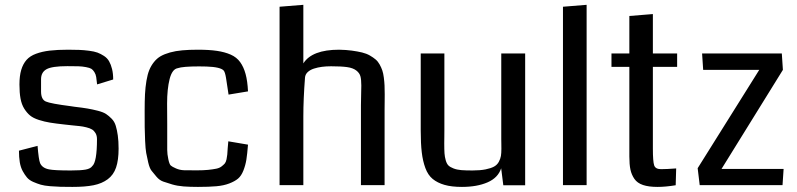

<svg xmlns="http://www.w3.org/2000/svg" viewBox="-20 -753 3241 781"><path d="M462.4 -148.4Q462.4 -101.6 452.1 -71.5Q441.9 -41.5 418.2 -23.9Q394.5 -6.3 360.6 0.5Q326.7 7.3 274.9 7.3Q244.6 7.3 226.3 6.8Q208 6.3 184.1 4.4Q160.2 2.4 146 -1.7Q131.8 -5.9 115.5 -12.9Q99.1 -20 89.8 -31Q80.6 -42 72.3 -57.1Q64 -72.3 60.5 -93Q57.1 -113.8 57.1 -140.1L132.8 -159.7Q137.2 -104 143.1 -89.4Q151.9 -69.3 179.7 -64Q200.7 -59.6 268.1 -59.6Q308.6 -59.6 328.4 -63.2Q348.1 -66.9 355 -77.1Q374.5 -93.3 374.5 -187Q374.5 -201.2 368.7 -211.2Q362.8 -221.2 354.5 -226.3Q346.2 -231.4 331.3 -235.1Q316.4 -238.8 304.4 -240Q292.5 -241.2 272.9 -243.2Q253.4 -245.1 241.7 -246.6Q206.1 -250.5 183.6 -254.2Q161.1 -257.8 138.2 -265.1Q115.2 -272.5 102.3 -283.2Q89.4 -293.9 78.6 -311Q67.9 -328.1 63.5 -352.1Q59.1 -376 59.1 -409.2Q59.1 -444.3 66.4 -468.8Q73.7 -493.2 87.9 -509.3Q102.1 -525.4 126.7 -534.4Q151.4 -543.5 182.1 -547.1Q212.9 -550.8 257.3 -550.8Q285.2 -550.8 303 -550Q320.8 -549.3 342 -546.6Q363.3 -543.9 376.5 -539.1Q389.6 -534.2 403.1 -525.4Q416.5 -516.6 423.8 -503.7Q431.2 -490.7 435.8 -472.2Q440.4 -453.6 440.4 -429.7L375 -409.7Q373 -428.7 371.3 -439.7Q369.6 -450.7 363.8 -460Q357.9 -469.2 351.6 -473.1Q345.2 -477.1 329.8 -480Q314.5 -482.9 298.8 -483.4Q283.2 -483.9 253.9 -483.9Q191.4 -483.9 169.2 -471.4Q147 -459 147 -430.7V-380.9Q147 -348.6 166.3 -340.1Q185.5 -331.5 269.5 -320.8Q278.3 -319.3 282.7 -318.8Q316.4 -314.9 336.2 -311.5Q356 -308.1 377.9 -302.5Q399.9 -296.9 411.4 -289.3Q422.9 -281.7 434.3 -270Q445.8 -258.3 450.9 -241.2Q456.1 -224.1 459.2 -201.7Q462.4 -179.2 462.4 -148.4Z M988.8 -381.3 909.7 -368.2 899.4 -436Q895.5 -459.5 890.1 -465.8Q877.4 -480.5 819.8 -482.4Q806.2 -482.9 789.6 -482.9Q723.1 -482.9 702.6 -475.6Q680.2 -471.7 669.9 -431.2Q659.7 -390.6 659.7 -332L660.2 -247.6Q660.2 -230 660.2 -199.2Q660.2 -159.2 660.2 -142.8Q660.2 -126.5 664.6 -105.7Q668.9 -85 674.6 -79.8Q680.2 -74.7 695.8 -67.9Q711.4 -61 729.2 -60.5Q747.1 -60.1 780.8 -60.1Q807.1 -60.1 826.4 -62Q845.7 -64 859.1 -66.7Q872.6 -69.3 881.1 -75.9Q889.6 -82.5 894.3 -87.9Q898.9 -93.3 901.4 -104.7Q903.8 -116.2 904.5 -124.5Q905.3 -132.8 906.2 -149.7Q907.2 -166.5 908.7 -178.2L988.8 -164.6Q985.8 -126.5 982.2 -103.5Q978.5 -80.6 970 -59.1Q961.4 -37.6 948.5 -26.6Q935.5 -15.6 912.8 -6.8Q890.1 2 860.1 4.6Q830.1 7.3 785.2 7.3Q752.9 7.3 727.3 5.4Q701.7 3.4 680.7 -2.7Q659.7 -8.8 644 -14.4Q628.4 -20 616.5 -34.2Q604.5 -48.3 596.4 -58.6Q588.4 -68.8 583 -91.8Q577.6 -114.7 574.7 -130.9Q571.8 -147 570.3 -179.9Q568.8 -212.9 568.6 -235.8Q568.4 -258.8 568.4 -302.2Q568.4 -341.3 569.8 -369.9Q571.3 -398.4 575.7 -424.6Q580.1 -450.7 587.2 -468Q594.2 -485.4 606.2 -500.5Q618.2 -515.6 633.5 -524.4Q648.9 -533.2 671.6 -539.6Q694.3 -545.9 721.4 -548.3Q748.5 -550.8 784.7 -550.8Q831.1 -550.8 862.5 -546.1Q894 -541.5 918.5 -530.8Q942.9 -520 957 -500.2Q971.2 -480.5 979 -451.9Q986.8 -423.3 988.8 -381.3Z M1544.4 0H1448.2V-325.2Q1448.2 -342.8 1449 -369.6Q1449.7 -396.5 1449.7 -405.3Q1449.7 -429.7 1446 -442.9Q1442.4 -456.1 1429.2 -466.3Q1416 -476.6 1392.1 -480Q1368.2 -483.4 1326.7 -483.4Q1307.1 -483.4 1289.8 -481.2Q1272.5 -479 1256.8 -473.9Q1241.2 -468.8 1231.4 -459.5Q1221.7 -450.2 1220.7 -437.5Q1213.9 -349.6 1213.9 -279.3V0H1117.2V-725.6L1213.9 -733.4V-495.1Q1249 -550.8 1359.4 -550.8Q1388.2 -550.3 1411.4 -547.1Q1434.6 -543.9 1452.6 -539.6Q1470.7 -535.2 1484.4 -527.3Q1498 -519.5 1507.8 -511.2Q1517.6 -502.9 1524.4 -490.5Q1531.2 -478 1535.2 -466.3Q1539.1 -454.6 1541.3 -437.5Q1543.5 -420.4 1544.2 -405.5Q1544.9 -390.6 1544.9 -369.1Q1544.9 -359.9 1544.7 -339.1Q1544.4 -318.4 1544.4 -307.1Z M2116.2 0.5H2027.3L2018.6 -68.4Q2005.9 -29.8 1963.1 -11.2Q1920.4 7.3 1858.9 7.3Q1816.9 7.3 1788.1 -1Q1759.3 -9.3 1740 -25.1Q1720.7 -41 1710.2 -69.6Q1699.7 -98.1 1695.6 -133.5Q1691.4 -168.9 1691.4 -221.7V-535.6H1787.6V-224.6Q1787.6 -213.9 1787.4 -195.6Q1787.1 -177.2 1787.1 -169.9Q1787.1 -144 1788.1 -129.4Q1789.1 -114.7 1793.2 -100.6Q1797.4 -86.4 1804.2 -79.8Q1811 -73.2 1824.7 -67.9Q1838.4 -62.5 1856.2 -61Q1874 -59.6 1901.9 -59.6Q1933.1 -59.6 1955.1 -64Q1977.1 -68.4 1989.7 -75.4Q2002.4 -82.5 2009 -94.7Q2015.6 -106.9 2017.6 -118.7Q2019.5 -130.4 2019.5 -147.9Q2019.5 -153.8 2019.3 -167Q2019 -180.2 2019 -187V-535.6H2116.2Z M2366.2 0H2270V-725.6L2366.2 -733.4Z M2730.5 -67.9 2728.5 0.5Q2687.5 7.3 2654.3 7.3Q2618.7 7.3 2595.5 -0.5Q2572.3 -8.3 2560.5 -25.4Q2548.8 -42.5 2544.4 -63.2Q2540 -84 2540 -116.2V-481H2467.3V-535.6H2540V-688L2635.7 -695.8V-535.6H2734.4V-481H2635.7V-148.9Q2635.7 -96.2 2640.9 -80.6Q2646 -64.9 2668.9 -64.9Q2691.4 -64.9 2730.5 -67.9Z M3163.1 0H2826.2L2817.9 -68.8L3068.4 -468.8H2840.3L2835.9 -535.6H3160.2L3164.6 -468.8L2915 -65.9H3167.5Z"/></svg>

Font: Coda
Style: Regular
Weight: 400
Designer: vernon adams
Foundry: vernon adams
Version: Version 2.001; ttfautohint (v0.8) -r 50 -G 200 -x